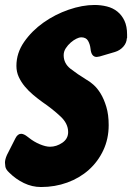

<svg xmlns="http://www.w3.org/2000/svg" viewBox="-54 -750 531 772"><path d="M-17 -56Q-31 -69 -32.5 -80.5Q-34 -92 -34 -96Q-34 -109 -26 -127L8 -194Q17 -212 31 -212Q42 -212 57 -200L61 -197Q82 -180 106 -170Q130 -160 147 -160Q173 -160 196.5 -176Q220 -192 220 -219Q220 -254 188 -283Q157 -312 116 -340Q98 -353 79.5 -368.5Q61 -384 46 -402Q31 -420 21.5 -440.5Q12 -461 12 -485Q12 -537 43 -581.5Q74 -626 120.5 -659Q167 -692 222 -711Q277 -730 326 -730Q352 -730 376 -724Q400 -718 418 -703.5Q436 -689 446.5 -666.5Q457 -644 457 -611V-597L456 -596Q455 -577 441.5 -562Q428 -547 408 -541L347 -523Q337 -521 335 -521Q313 -521 310 -554Q308 -572 300 -586Q292 -600 272 -600Q265 -600 253.5 -594.5Q242 -589 230.5 -579Q219 -569 210.5 -556Q202 -543 202 -528Q202 -495 229.5 -473.5Q257 -452 293 -430Q306 -423 321.5 -409.5Q337 -396 350.5 -374Q364 -352 373.5 -320.5Q383 -289 383 -247Q383 -192 361.5 -146Q340 -100 303 -67Q266 -34 216.5 -16Q167 2 111 2Q75 2 42 -14Q9 -30 -17 -56Z"/></svg>

Font: Bangerz 2
Style: Regular
Weight: 400
Designer: vernon adams
Foundry: Vernon Adams
Version: Version 2.10;December 28, 2023;FontCreator 13.0.0.2683 64-bi